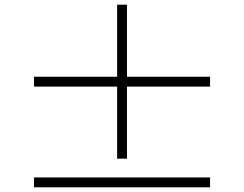

<svg xmlns="http://www.w3.org/2000/svg" viewBox="-20 -808 1040 818"><path d="M521 -132H479V-439H125V-481H479V-788H521V-481H875V-439H521ZM125 -52H875V-10H125Z"/></svg>

Font: Noto Serif TC ExtraLight ExtraLight
Style: Regular
Weight: 250
Version: Version 2.003-H1;hotconv 1.1.1;makeotfexe 2.6.0